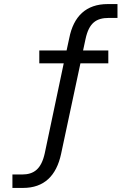

<svg xmlns="http://www.w3.org/2000/svg" viewBox="-20 -734 640 943"><path d="M41 189H93C197 189 257 129 280 22L375 -423H512V-486H388L400 -542C417 -621 452 -646 515 -646H557V-714H509C403 -714 341 -654 320 -546L307 -486H173V-423H293L200 18C183 96 147 123 88 123H41Z"/></svg>

Font: Poppy and Pepper
Style: Regular
Weight: 400
Designer: Thy Ha
Foundry: Thy Ha
Version: Version 0.001;Glyphs 3.2 (3227)